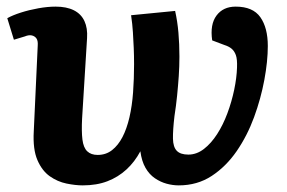

<svg xmlns="http://www.w3.org/2000/svg" viewBox="-20 -546 868 580"><path d="M509 -513Q516 -482 519 -447.5Q522 -413 522 -375Q522 -345 520 -316Q518 -287 515 -257Q512 -227 507 -195Q502 -152 502.5 -127Q503 -102 514 -90.5Q525 -79 549 -79Q574 -79 596 -96Q618 -113 636 -141Q654 -169 667 -204Q680 -239 687.5 -275Q695 -311 696 -342Q697 -367 692.5 -379.5Q688 -392 679.5 -399Q671 -406 658 -410L621 -424Q614 -472 634 -499Q654 -526 692 -526Q744 -526 766.5 -494Q789 -462 789 -407Q789 -361 778.5 -304.5Q768 -248 747.5 -192Q727 -136 695 -89.5Q663 -43 619.5 -14.5Q576 14 520 14Q502 14 483.5 9Q465 4 448 -7.5Q431 -19 419.5 -39Q408 -59 404 -89Q387 -57 362 -34Q337 -11 304.5 1.5Q272 14 230 14Q208 14 181 8.5Q154 3 130.5 -13.5Q107 -30 93 -62.5Q79 -95 82 -149L94 -409Q95 -423 90 -430Q85 -437 76 -439Q67 -441 55 -436L22 -426L2 -491Q18 -500 43 -508Q68 -516 96 -521Q124 -526 148 -526Q181 -526 203 -515Q225 -504 235 -482.5Q245 -461 243 -431L228 -188Q226 -149 229 -124.5Q232 -100 243.5 -89Q255 -78 275 -78Q300 -78 318.5 -92.5Q337 -107 350 -132Q363 -157 371 -191.5Q379 -226 382 -267Q385 -308 385 -352Q385 -378 384 -401Q383 -424 381.5 -448.5Q380 -473 376 -500Z"/></svg>

Font: Literata
Style: Bold Italic
Weight: 700
Italic angle: -2°
Designer: Latin by Veronika Burian and Jose Scaglione. Greek by Irene Vlachou. Cyrillic by Vera Evstafieva
Foundry: TypeTogether
Version: Version 3.103;gftools[0.9.29]